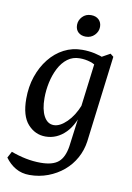

<svg xmlns="http://www.w3.org/2000/svg" viewBox="-91 -645 616 893"><g transform="rotate(10 217.5 -198.0)"><path d="M112 193Q75 193 46.5 176.5Q18 160 -3 131L13 101Q48 114 83 121Q118 128 153 128Q210 128 237 105Q264 82 272 29L292 -123V-146L323 -393L386 -428L401 -416L350 -7Q344 35 324 71.5Q304 108 272 135Q240 162 199 177.5Q158 193 112 193ZM154 4Q105 4 70.5 -34.5Q36 -73 36 -154Q36 -211 52.5 -259.5Q69 -308 98.5 -345Q128 -382 167.5 -402.5Q207 -423 254 -423Q285 -423 312.5 -417Q340 -411 363 -401L343 -349Q323 -367 299 -374.5Q275 -382 249 -382Q216 -382 191.5 -363.5Q167 -345 151 -314Q135 -283 127 -246Q119 -209 119 -172Q119 -118 136 -86.5Q153 -55 183 -55Q212 -55 244 -86.5Q276 -118 296 -169L308 -162Q290 -79 249 -37.5Q208 4 154 4ZM258 -486Q236 -486 222.5 -498.5Q209 -511 209 -533Q209 -555 225 -572Q241 -589 266 -589Q289 -589 302.5 -576Q316 -563 316 -542Q316 -520 299.5 -503Q283 -486 258 -486Z"/></g></svg>

Font: Rasa
Style: Italic
Weight: 400
Italic angle: -7.10001°
Designer: Anna Giedrys (Yrsa+Rasa design), David Brezina (Yrsa art-direction, Rasa art-direction, design)
Foundry: Rosetta Type Foundry
Version: Version 2.004